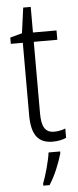

<svg xmlns="http://www.w3.org/2000/svg" viewBox="-59 -783 385 942"><g transform="rotate(-5 133.0 -311.5)"><path d="M192 -131C146 -131 130 -163 130 -226V-579H246V-625H130V-751H93L76 -626L17 -610V-579H76V-223C76 -128 107 -83 180 -83C207 -83 229 -88 247 -96V-142C233 -136 212 -131 192 -131ZM212 -23V-32H155C150 9 129 83 115 118V128H146C174 85 199 24 212 -23Z"/></g></svg>

Font: Noto Sans Telugu UI Condensed Light
Style: Regular
Weight: 300
Width: 3
Designer: Jelle Bosma - Monotype Design Team
Foundry: Monotype Imaging Inc.
Version: Version 2.005